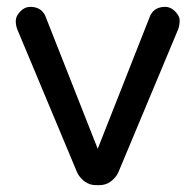

<svg xmlns="http://www.w3.org/2000/svg" viewBox="-20 -535 570 560"><path d="M418 -489Q430 -515 462 -515Q478 -515 491 -501.5Q504 -488 504 -476Q504 -460 499 -448L325 -32Q318 -17 303.5 -6Q289 5 270 5H260Q241 5 226.5 -6Q212 -17 205 -32L31 -448Q26 -460 26 -474Q26 -488 39 -501.5Q52 -515 68 -515Q100 -515 112 -489L265 -101Z"/></svg>

Font: Varela Round
Style: Regular
Weight: 400
Designer: Joe Prince
Foundry: Joe Prince
Version: Version 1.000